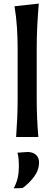

<svg xmlns="http://www.w3.org/2000/svg" viewBox="-20 -765 304 1072"><path d="M70 0Q74 -54.5 76.2 -105.2Q78.5 -156 78.5 -218V-493.5Q78.5 -555.5 74.5 -614.2Q70.5 -673 61 -730L196.5 -745Q191.5 -685 188.2 -622.8Q185 -560.5 185 -493.5V-218Q185 -156 187.2 -105.2Q189.5 -54.5 194 0ZM56.5 286.5Q73.5 254.5 79.5 225.2Q85.5 196 85.5 161.5Q85.5 143 84 124.5Q82.5 106 77.5 87.5L136 83.5Q167 85 182.5 101Q198 117 198 141.5Q198 184 171 220.8Q144 257.5 106 285Z"/></svg>

Font: Commissioner Flair Medium
Style: Regular
Weight: 500
Designer: Kostas Bartsokas
Foundry: Kostas Bartsokas
Version: Version 1.000; ttfautohint (v1.8.3)